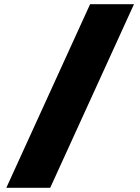

<svg xmlns="http://www.w3.org/2000/svg" viewBox="-20 -800 665 910"><path d="M10 90 407 -780H615L218 90Z"/></svg>

Font: OA Gothic ExtraBold
Style: Regular
Weight: 800
Designer: Choi Chi-young, Lee Jaesang, Lee Juhyun, Han Dohee
Foundry: DDUNGSANG CORP.
Version: Version 1.000;Build 20210203